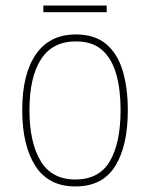

<svg xmlns="http://www.w3.org/2000/svg" viewBox="-20 -661 540 691"><path d="M251 10Q155 10 107.5 -63.5Q60 -137 60 -265Q60 -395 109.5 -466Q159 -537 253 -537Q321 -537 362 -502.5Q403 -468 421.5 -406.5Q440 -345 440 -264Q440 -136 394.5 -63Q349 10 251 10ZM251 -15Q337 -15 375.5 -81Q414 -147 414 -265Q414 -338 398.5 -393.5Q383 -449 348 -480.5Q313 -512 253 -512Q169 -512 127.5 -447.5Q86 -383 86 -265Q86 -149 126 -82Q166 -15 251 -15ZM136 -617V-641H364V-617Z"/></svg>

Font: Noto Sans Mono ExtraCondensed Thin
Style: Regular
Weight: 100
Width: 2
Designer: Monotype Design Team
Foundry: Monotype Imaging Inc.
Version: Version 2.014; ttfautohint (v1.8.4.7-5d5b)